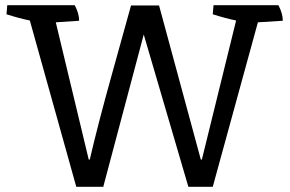

<svg xmlns="http://www.w3.org/2000/svg" viewBox="-20 -720 1117 740"><path d="M758 -105 890 -641Q850 -649 800 -665L803 -700H1053Q1070 -668 1070 -640Q1015 -637 974 -634L800 0H706L534 -587L378 0H274L95 -641Q55 -649 5 -665L8 -700H268Q285 -668 285 -640Q236 -637 195 -634L322 -105H326Q358 -243 412.5 -438Q467 -633 485 -699H593L754 -105Z"/></svg>

Font: Inika
Style: Regular
Weight: 400
Designer: Constanza Artigas Preller
Foundry: Constanza Artigas Preller
Version: Version 1.001